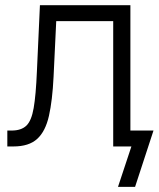

<svg xmlns="http://www.w3.org/2000/svg" viewBox="-20 -566 613 742"><path d="M8.3 0V-61.5H24.9Q62 -61.5 81.8 -80.3Q101.6 -99.1 110.1 -148.4Q118.7 -197.8 122.6 -289.6L134.3 -545.9H483.9V0H417.5V-484.4H197.3L187 -269Q182.6 -178.2 169.2 -118.4Q155.8 -58.6 123.8 -29.3Q91.8 0 31.7 0ZM436 156.2 487.8 0H446.3V-61.5H573.2L502 156.2Z"/></svg>

Font: Inter Light
Style: Regular
Weight: 300
Designer: Rasmus Andersson
Foundry: rsms
Version: Version 4.000;git-a52131595